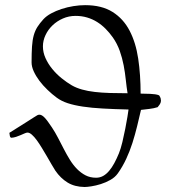

<svg xmlns="http://www.w3.org/2000/svg" viewBox="-20 -726 674 760"><path d="M538.1 -291Q530.8 -259.3 522.7 -226.1Q514.6 -192.9 504.2 -160.2Q493.7 -127.4 479.5 -96.9Q465.3 -66.4 446.3 -39.6Q435.1 -23.9 416.7 -13.7Q398.4 -3.4 378.9 2.7Q359.4 8.8 341.8 11.5Q324.2 14.2 314.9 14.2Q275.4 13.7 247.6 -3.4Q219.7 -20.5 199.2 -50.3Q192.4 -60.5 183.8 -75.7Q175.3 -90.8 165.5 -107.4Q155.8 -124 145.5 -140.9Q135.3 -157.7 125.5 -171.1Q115.7 -184.6 106.2 -192.9Q96.7 -201.2 88.9 -201.2Q84.5 -201.2 77.4 -198Q70.3 -194.8 61.8 -191.2Q53.2 -187.5 43.7 -184.3Q34.2 -181.2 24.9 -180.7Q20.5 -181.2 19 -188Q17.6 -194.8 17.1 -200.2Q57.1 -225.1 79.3 -239.3Q101.6 -253.4 112.8 -260.7Q124 -268.1 127.9 -270Q131.8 -272 136.2 -272Q145.5 -272 156.5 -260.5Q167.5 -249 185.5 -221.7Q198.2 -202.6 209.7 -180.4Q221.2 -158.2 232.7 -136Q244.1 -113.8 256.8 -93.3Q269.5 -72.8 284.9 -57.1Q300.3 -41.5 318.6 -32Q336.9 -22.5 360.4 -22.5Q375.5 -22.5 388.2 -29.5Q400.9 -36.6 411.9 -49.6Q422.9 -62.5 432.4 -80.1Q441.9 -97.7 450.7 -119.1Q458 -137.2 464.4 -163.6Q470.7 -189.9 475.8 -216.1Q481 -242.2 484.4 -263.4Q487.8 -284.7 488.8 -292.5Q431.6 -293.9 387.2 -296.4Q342.8 -298.8 308.3 -304Q273.9 -309.1 248.5 -317.4Q223.1 -325.7 204.6 -339.4Q186 -353 168 -370.4Q149.9 -387.7 136 -406.2Q122.1 -424.8 113.5 -443.6Q105 -462.4 105 -479Q105 -516.1 106.7 -541.7Q108.4 -567.4 113.5 -585.9Q118.7 -604.5 127.9 -619.1Q137.2 -633.8 151.9 -649.9Q163.6 -662.6 182.4 -672.9Q201.2 -683.1 223.6 -690.4Q246.1 -697.8 270.3 -701.7Q294.4 -705.6 316.9 -705.6Q382.8 -705.6 425.5 -678.7Q468.3 -651.9 492.9 -604.7Q517.6 -557.6 527.1 -493.7Q536.6 -429.7 536.6 -355.5Q544.9 -355 554.7 -355Q564.5 -355 574.5 -354.5Q584.5 -354 593.8 -352.8Q603 -351.6 609.9 -348.6Q614.7 -341.3 616 -336.4Q617.2 -331.5 617.2 -326.7Q617.2 -324.2 615.5 -318.8Q613.8 -313.5 604 -301.8Q588.9 -296.9 571.3 -294.9Q553.7 -293 538.1 -291ZM484.9 -356.9Q481 -381.3 478 -409.7Q475.1 -438 469.5 -467.3Q463.9 -496.6 453.9 -524.9Q443.8 -553.2 426.8 -577.6Q413.6 -596.2 398.2 -611.8Q382.8 -627.4 364.5 -638.9Q346.2 -650.4 325 -656.7Q303.7 -663.1 279.3 -663.1Q252.4 -663.1 229 -652.8Q205.6 -642.6 188 -625.7Q170.4 -608.9 160.2 -587.2Q149.9 -565.4 149.9 -542.5Q149.9 -518.6 160.2 -495.8Q170.4 -473.1 187 -452.9Q203.6 -432.6 223.9 -416.3Q244.1 -399.9 264.2 -388.2Q282.2 -377.9 304.9 -371.6Q327.6 -365.2 355 -362.1Q382.3 -358.9 414.8 -357.9Q447.3 -356.9 484.9 -356.9Z"/></svg>

Font: Cardo
Style: Bold
Weight: 700
Designer: David J. Perry
Foundry: David J. Perry
Version: Version 1.0011